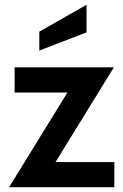

<svg xmlns="http://www.w3.org/2000/svg" viewBox="-20 -781 512 801"><path d="M18 0 289 -440 303 -395H41V-500H455L184 -60L165 -105H457V0ZM144 -570V-649L341 -761V-646Z"/></svg>

Font: Cabin VF Beta
Style: Regular
Weight: 400
Designer: Pablo Impallari
Foundry: Pablo Impallari. http://www.impallari.com Igino Marini. http://www.ikern.com
Version: Version 2.200